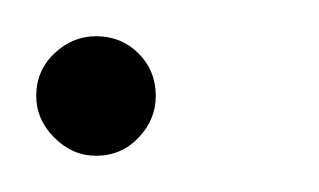

<svg xmlns="http://www.w3.org/2000/svg" viewBox="-27 -81 176 106"><path d="M26 5Q13 5 3 -5Q-7 -15 -7 -28Q-7 -42 3 -51.5Q13 -61 26 -61Q40 -61 49.5 -51.5Q59 -42 59 -28Q59 -15 49.5 -5Q40 5 26 5Z"/></svg>

Font: DM Sans 36pt Thin
Style: Italic
Weight: 250
Italic angle: -10°
Designer: Colophon Foundry, Jonny Pinhorn
Foundry: Colophon Foundry
Version: Version 4.004;gftools[0.9.30]